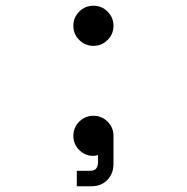

<svg xmlns="http://www.w3.org/2000/svg" viewBox="-20 -530 652 670"><path d="M236 -56Q236 -85 256.5 -105.5Q277 -126 306 -126Q335 -126 355.5 -105.5Q376 -85 376 -56V42Q376 76 354.5 98Q333 120 299 120H248V66H295Q322 66 322 36V11Q314 14 305 14Q277 14 256.5 -6.5Q236 -27 236 -56ZM236 -440Q236 -469 256.5 -489.5Q277 -510 306 -510Q335 -510 355.5 -489.5Q376 -469 376 -440Q376 -411 355.5 -390.5Q335 -370 306 -370Q277 -370 256.5 -390.5Q236 -411 236 -440Z"/></svg>

Font: Space Mono
Style: Regular
Weight: 400
Monospace: yes
Designer: Colophon Foundry / Benjamin Critton
Foundry: Colophon Foundry
Version: Version 1.000;PS 1.003;hotconv 1.0.81;makeotf.lib2.5.63406